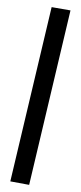

<svg xmlns="http://www.w3.org/2000/svg" viewBox="-60 -792 398 946"><g transform="rotate(5 139.5 -319.0)"><path d="M122 122 28 113 156 -760 250 -752Z"/></g></svg>

Font: Andada SC
Style: Bold Italic
Weight: 700
Italic angle: -8.29999°
Designer: Carolina Giovagnoli
Foundry: Carolina Giovagnoli
Version: Version 1.003